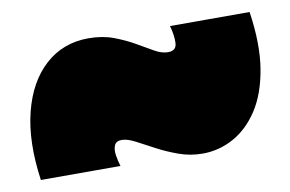

<svg xmlns="http://www.w3.org/2000/svg" viewBox="-51 -648 822 544"><g transform="rotate(-10 360.5 -376.0)"><path d="M28 -193H257Q252 -209 249.5 -225.5Q247 -242 252 -253.5Q257 -265 273 -265Q289 -265 312 -253Q335 -241 363 -226Q391 -211 424 -199Q457 -187 493 -187Q540 -187 582 -210Q624 -233 654 -279Q684 -325 695.5 -395Q707 -465 693 -559H464Q472 -531 471 -509Q470 -487 446 -487Q428 -487 407 -499Q386 -511 360 -526Q334 -541 302 -553Q270 -565 230 -565Q157 -565 105.5 -518.5Q54 -472 33 -388.5Q12 -305 28 -193Z"/></g></svg>

Font: Climate Crisis
Style: Regular
Weight: 400
Version: Version 1.003